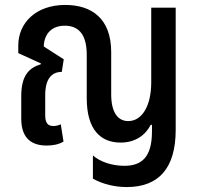

<svg xmlns="http://www.w3.org/2000/svg" viewBox="-20 -579 805 777"><path d="M493 178C622 178 691 102 691 -53V-548H592V-245C592 -151 555 -89 499 -89C459 -89 430 -121 430 -197V-368C430 -505 350 -559 244 -559C125 -559 54 -486 54 -395V-364L146 -322L145 -319C96 -304 66 -272 66 -190V-99C66 -17 110 10 169 10C193 10 217 6 237 -6L226 -76C218 -72 207 -69 196 -69C174 -69 163 -81 163 -112V-194C163 -261 190 -288 230 -288L238 -339L157 -391C159 -446 193 -475 242 -475C290 -475 331 -449 331 -358V-182C331 -53 388 -2 468 -2C529 -2 569 -33 590 -74H595V-47C595 60 551 92 483 92C436 92 386 77 356 50V144C397 167 446 178 493 178Z"/></svg>

Font: Noto Sans Thai Cond Med
Style: Regular
Weight: 500
Width: 3
Designer: Monotype Design Team
Foundry: Monotype Imaging Inc.
Version: Version 2.002